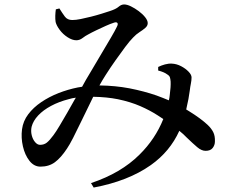

<svg xmlns="http://www.w3.org/2000/svg" viewBox="-20 -777 1040 863"><path d="M231 -735Q229 -722 228.5 -706.5Q228 -691 230 -678Q234 -662 248.5 -642.5Q263 -623 284 -609.5Q305 -596 323 -596Q338 -596 351 -606Q364 -616 376 -622Q392 -631 413 -641Q434 -651 455 -660.5Q476 -670 492 -675Q503 -679 507.5 -674Q512 -669 505 -656Q498 -641 479 -608.5Q460 -576 435.5 -535Q411 -494 387 -453Q365 -417 349 -387Q340 -386 330 -384Q285 -375 243 -358.5Q201 -342 165.5 -318Q130 -294 107 -263.5Q84 -233 79 -196Q74 -158 83 -119Q92 -80 112.5 -54Q133 -28 162 -28Q200 -28 227 -48Q254 -68 281 -109Q292 -125 308.5 -157Q325 -189 344 -229Q363 -269 383 -309Q391 -327 399 -342Q460 -341 510 -331Q567 -319 610.5 -300Q654 -281 688 -259Q702 -250 714 -242Q678 -152 607 -82Q524 1 389 46L401 66Q556 37 658 -35Q744 -96 786 -189Q805 -174 819 -159Q847 -132 866.5 -115.5Q886 -99 904 -99Q926 -99 936 -112Q946 -125 946 -141Q947 -166 938.5 -183Q930 -200 913 -216Q898 -230 877 -245.5Q856 -261 830 -277Q824 -281 817 -285Q823 -310 827 -332Q831 -356 833 -370Q835 -387 838 -401.5Q841 -416 841 -429Q841 -441 827.5 -455Q814 -469 794 -479.5Q774 -490 753 -491Q738 -492 721.5 -487.5Q705 -483 691 -476V-460Q718 -453 731 -443Q741 -437 743.5 -430Q746 -423 747 -410Q748 -387 743 -350Q742 -338 739 -326Q713 -337 683 -348Q628 -367 562 -380Q499 -392 427 -393Q439 -415 455 -440Q476 -473 499 -505.5Q522 -538 542.5 -565.5Q563 -593 578 -608Q592 -623 607 -632.5Q622 -642 633 -651.5Q644 -661 644 -673Q644 -685 632.5 -699.5Q621 -714 603.5 -727Q586 -740 568.5 -748.5Q551 -757 538 -757Q525 -757 513 -746.5Q501 -736 473 -727Q458 -722 435.5 -715Q413 -708 389 -702Q365 -696 343 -691.5Q321 -687 305 -687Q283 -687 271.5 -702.5Q260 -718 247 -739ZM321 -338Q318 -334 316 -330Q300 -301 282 -270Q264 -239 248 -212Q232 -185 220 -169Q203 -146 190.5 -136Q178 -126 160 -126Q148 -126 137.5 -138.5Q127 -151 122.5 -169.5Q118 -188 122 -207Q129 -234 151.5 -258Q174 -282 209.5 -301Q245 -320 288 -331Q304 -336 321 -338Z"/></svg>

Font: Early Summer Mincho SemiBold
Style: Regular
Weight: 600
Designer: GuiWonder
Version: Version 1.002